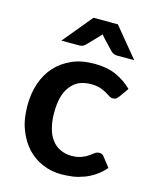

<svg xmlns="http://www.w3.org/2000/svg" viewBox="-111 -797 704 879"><g transform="rotate(15 241.0 -358.0)"><path d="M460.9 -449.7 428.7 -404.3Q423.3 -397.5 418 -393.6Q412.6 -389.6 402.3 -389.6Q392.6 -389.6 383.8 -395.5Q380.9 -397 373.8 -401.6Q366.7 -406.2 362.3 -408.7Q347.2 -416.5 333 -421.4Q314.5 -426.8 290 -426.8Q258.3 -426.8 232.9 -415.5Q209.5 -404.3 192.4 -381.3Q176.3 -360.4 168 -328.6Q160.2 -297.9 160.2 -257.3Q160.2 -216.8 168.9 -184.6Q176.8 -152.8 193.8 -130.9Q210.4 -108.9 233.9 -98.1Q258.8 -86.4 287.1 -86.4Q314.5 -86.4 335 -94.2Q352.5 -100.6 365.7 -109.9Q372.1 -114.3 387.7 -126Q397 -132.8 408.2 -132.8Q423.3 -132.8 430.7 -121.6L465.8 -76.7Q445.3 -52.7 421.4 -36.6Q397.9 -20.5 372.1 -10.7Q341.3 0.5 318.8 3.4Q289.1 7.3 264.6 7.3Q215.8 7.3 174.8 -10.7Q132.8 -28.3 101.6 -62Q70.3 -95.7 51.8 -145.5Q33.7 -191.9 33.7 -257.3Q33.7 -315.4 49.8 -362.3Q65.9 -410.2 97.7 -445.8Q128.4 -480 175.3 -501Q220.2 -521 282.7 -521Q341.3 -521 383.3 -502.4Q428.2 -482.4 460.9 -449.7ZM337.4 -723.1 452.1 -584H369.6Q362.3 -584 355.5 -586.9Q348.6 -588.9 340.8 -596.7L292 -648.4Q288.6 -651.9 281.7 -660.6Q276.4 -654.3 271 -648.4L221.2 -596.7Q215.3 -589.8 207.5 -586.9Q200.2 -584 192.4 -584H106.9L221.7 -723.1Z"/></g></svg>

Font: Lato-SemiBold
Style: Bold
Weight: 500
Designer: Lukasz Dziedzic with Adam Twardoch and Botio Nikoltchev
Foundry: tyPoland Lukasz Dziedzic
Version: ""